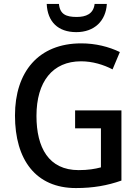

<svg xmlns="http://www.w3.org/2000/svg" viewBox="-20 -944 703 974"><path d="M522 -924H460C454 -873 416 -858 369 -858C316 -858 284 -871 279 -924H217C221 -834 274 -781 367 -781C459 -781 517 -838 522 -924ZM361 -384V-293H492V-95C462 -87 427 -81 379 -81C227 -81 165 -195 165 -356C165 -530 247 -633 391 -633C449 -633 505 -616 551 -592L588 -680C532 -707 465 -724 392 -724C175 -724 56 -579 56 -358C56 -133 162 10 365 10C453 10 525 -3 596 -28V-384Z"/></svg>

Font: Noto Sans Arabic UI SmCn Md
Style: Regular
Weight: 500
Width: 4
Designer: Monotype Design Team, Nadine Chahine and Nizar Qandah
Foundry: Monotype Imaging Inc.
Version: Version 2.010